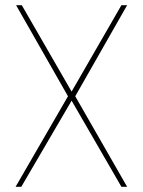

<svg xmlns="http://www.w3.org/2000/svg" viewBox="-20 -720 550 740"><path d="M40 0 242 -349 42 -700H64L256 -367L448 -700H470L270 -349L470 0H448L256 -332L62 0Z"/></svg>

Font: DM Sans 20pt Thin
Style: Regular
Weight: 250
Version: Version 4.004;gftools[0.9.30]